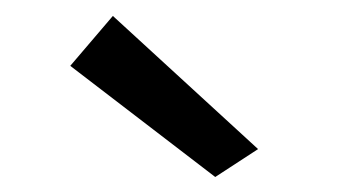

<svg xmlns="http://www.w3.org/2000/svg" viewBox="-20 -655 451 247"><path d="M70.4 -570.3 256.9 -427.3 312 -463.2 125.2 -634.5Z"/></svg>

Font: Bentham
Style: Bold
Weight: 700
Version: Version 002.001